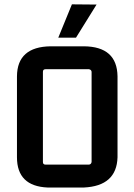

<svg xmlns="http://www.w3.org/2000/svg" viewBox="-20 -838 607 867"><path d="M381.8 -525.4Q392.6 -523.4 393.6 -513.7V-106.4Q391.6 -95.7 381.8 -94.7H185.5Q173.8 -94.7 173.8 -106.4V-513.7Q173.8 -525.4 185.5 -525.4ZM56.6 -127.9Q56.6 2.9 195.3 8.8Q202.1 8.8 209 8.8H358.4Q506.8 2 510.7 -127.9V-493.2Q508.8 -627.9 358.4 -628.9H209Q57.6 -627 56.6 -493.2ZM243.2 -668 304.7 -818.4 416 -817.4 323.2 -668Z"/></svg>

Font: Gemunu Libre
Style: Bold
Weight: 700
Designer: Pushpananda Ekanayake, Sol Matas, Kosala Senevirathne
Foundry: Mooniak
Version: Version 1.001